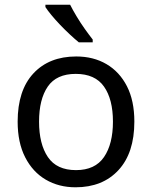

<svg xmlns="http://www.w3.org/2000/svg" viewBox="-20 -786 645 816"><path d="M551 -269Q551 -136 483.5 -63Q416 10 301 10Q230 10 174.5 -22.5Q119 -55 87 -117.5Q55 -180 55 -269Q55 -402 122 -474Q189 -546 304 -546Q377 -546 432.5 -513.5Q488 -481 519.5 -419.5Q551 -358 551 -269ZM146 -269Q146 -174 183.5 -118.5Q221 -63 303 -63Q384 -63 422 -118.5Q460 -174 460 -269Q460 -364 422 -418Q384 -472 302 -472Q220 -472 183 -418Q146 -364 146 -269ZM278 -766Q289 -744 305.5 -716.5Q322 -689 340.5 -663Q359 -637 374 -618V-606H315Q298 -620 277 -639.5Q256 -659 235.5 -680.5Q215 -702 198.5 -722Q182 -742 173 -756V-766Z"/></svg>

Font: Noto Sans Tangsa
Style: Regular
Weight: 400
Designer: David Williams
Foundry: Google LLC
Version: Version 1.504